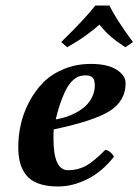

<svg xmlns="http://www.w3.org/2000/svg" viewBox="-20 -673 507 703"><path d="M327.1 -360.8Q327.1 -380.9 319.1 -388.9Q311 -397 293 -397Q280.8 -397 270.8 -393.8Q260.7 -390.6 248.8 -380.6Q236.8 -370.6 226.6 -353.5Q216.3 -336.4 205.1 -306.6Q193.8 -276.9 184.1 -235.8Q201.7 -238.8 219.5 -244.1Q237.3 -249.5 257.3 -260Q277.3 -270.5 292.2 -283.9Q307.1 -297.4 317.1 -317.4Q327.1 -337.4 327.1 -360.8ZM176.8 -199.2Q175.8 -191.4 175.8 -165Q175.8 -49.8 229 -49.8Q265.1 -49.8 293.9 -65.4Q322.8 -81.1 365.2 -124Q374 -124 383.5 -116Q393.1 -107.9 397 -99.1Q354.5 -44.4 300.3 -17.3Q246.1 9.8 192.9 9.8Q149.4 9.8 119.6 -1.5Q89.8 -12.7 74.5 -33.7Q59.1 -54.7 53 -78.9Q46.9 -103 46.9 -134.8Q46.9 -176.3 56.2 -217.5Q65.4 -258.8 86.4 -299.1Q107.4 -339.4 137.5 -370.1Q167.5 -400.9 212.9 -419.9Q258.3 -439 313 -439Q373.5 -439 406.7 -418Q439.9 -397 439.9 -368.2Q439.9 -304.2 382.8 -267.3Q325.7 -230.5 176.8 -199.2ZM329.1 -652.8H380.9Q405.3 -601.6 466.8 -519L439 -500Q406.7 -521 386 -538.8Q365.2 -556.6 344.2 -583Q323.2 -564.5 302.7 -549.3Q282.2 -534.2 267.8 -525.1Q253.4 -516.1 226.1 -500L204.1 -519Q291.5 -604.5 329.1 -652.8Z"/></svg>

Font: Common Serif
Style: Bold Italic
Weight: 700
Italic angle: -12°
Designer: Philipp H. Poll, Khaled Hosny
Foundry: Stefan Peev, Context Ltd.
Version: Version 1.026